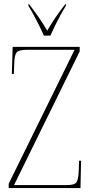

<svg xmlns="http://www.w3.org/2000/svg" viewBox="-20 -951 463 971"><path d="M24 0V-22L357 -699H113Q74 -699 63.5 -685Q53 -671 52 -630L50 -577H40L44 -714H383V-691L51 -15H318Q357 -15 366.5 -29Q376 -43 378 -83L380 -138H390L387 0ZM202 -771Q187 -805 164.5 -848.5Q142 -892 124 -921V-931H126Q155 -894 176.5 -862.5Q198 -831 219 -796Q239 -831 260.5 -862.5Q282 -894 311 -931H313V-921Q300 -901 286 -875Q272 -849 258.5 -821.5Q245 -794 235 -771Z"/></svg>

Font: Noto Serif Display Condensed Thin
Style: Regular
Weight: 100
Width: 3
Designer: Monotype Design Team
Foundry: Monotype Imaging Inc.
Version: Version 2.009